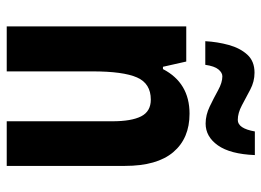

<svg xmlns="http://www.w3.org/2000/svg" viewBox="-126 -670 796 585"><g transform="rotate(90 272.5 -378.0)"><path d="M327 -557Q402 -557 444 -507.5Q486 -458 486 -360V0H350V-322Q350 -380 335 -409.5Q320 -439 284 -439Q235 -439 216.5 -397Q198 -355 198 -261V0H61V-547H168L184 -476H191Q233 -557 327 -557ZM106 -605Q108 -642 117.5 -676.5Q127 -711 147 -733Q167 -755 202 -755Q229 -755 253.5 -742Q278 -729 301.5 -716.5Q325 -704 346 -704Q372 -704 381 -756H453Q450 -681 423.5 -643.5Q397 -606 357 -606Q331 -606 305 -618.5Q279 -631 255.5 -644Q232 -657 213 -657Q202 -657 192 -645Q182 -633 178 -605Z"/></g></svg>

Font: Noto Sans Lao Condensed
Style: Bold
Weight: 700
Width: 3
Designer: Monotype Design Team
Foundry: Monotype Imaging Inc.
Version: Version 2.003; ttfautohint (v1.8.4.7-5d5b)